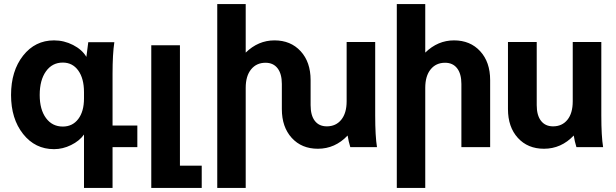

<svg xmlns="http://www.w3.org/2000/svg" viewBox="-20 -722 3023 942"><path d="M392.1 200.2V-62Q369.6 -30.3 328.6 -10.3Q287.6 9.8 245.1 9.8Q152.3 9.8 93.3 -64.7Q34.2 -139.2 34.2 -255.9Q34.2 -374 93.3 -449Q152.3 -523.9 245.1 -523.9Q294.4 -523.9 338.6 -501.2Q382.8 -478.5 403.8 -442.9Q406.2 -463.9 413.1 -515.1H541Q532.2 -457 532.2 -359.9V-106H653.8V0H532.2V200.2ZM392.1 -238.8V-270Q392.1 -336.9 364 -376Q335.9 -415 288.1 -415Q236.3 -415 205.6 -372.1Q174.8 -329.1 174.8 -255.9Q174.8 -184.6 205.6 -142.8Q236.3 -101.1 288.1 -101.1Q335.9 -101.1 364 -138.2Q392.1 -175.3 392.1 -238.8Z M722.2 200.2V-500H862.8V90.8H969.7V200.2Z M1185.5 -702.1V-463.9Q1247.1 -523.9 1326.7 -523.9Q1406.2 -523.9 1455.1 -470.7Q1503.9 -417.5 1503.9 -329.1V-206.1Q1503.9 -155.8 1524.7 -128.9Q1545.4 -102.1 1583.5 -102.1Q1627.9 -102.1 1654.3 -134.5Q1680.7 -167 1680.7 -225.1V-516.1H1820.8V-155.8Q1820.8 -54.2 1829.6 0H1698.7Q1689.9 -28.3 1685.5 -57.1Q1624 7.8 1539.6 7.8Q1460 7.8 1411.4 -45.4Q1362.8 -98.6 1362.8 -187V-310.1Q1362.8 -359.9 1341.8 -387Q1320.8 -414.1 1282.7 -414.1Q1238.3 -414.1 1211.9 -381.6Q1185.5 -349.1 1185.5 -291V200.2H1045.9V-702.1Z M2066.4 -702.1V-463.9Q2127.9 -523.9 2207.5 -523.9Q2287.1 -523.9 2335.9 -470.7Q2384.8 -417.5 2384.8 -329.1V0H2243.7V-310.1Q2243.7 -359.9 2222.7 -387Q2201.7 -414.1 2163.6 -414.1Q2119.1 -414.1 2092.8 -381.6Q2066.4 -349.1 2066.4 -291V200.2H1926.8V-702.1Z M2939 0H2808.1Q2799.3 -28.3 2794.9 -57.1Q2733.4 7.8 2648.9 7.8Q2569.3 7.8 2520.8 -45.4Q2472.2 -98.6 2472.2 -187V-516.1H2613.3V-206.1Q2613.3 -156.2 2634.3 -129.2Q2655.3 -102.1 2693.4 -102.1Q2737.8 -102.1 2763.9 -134.3Q2790 -166.5 2790 -225.1V-516.1H2930.2V-155.8Q2930.2 -54.2 2939 0Z"/></svg>

Font: LT Superior
Style: Bold
Weight: 400
Designer: Daniel Lyons
Foundry: LyonsType
Version: Version 1.000